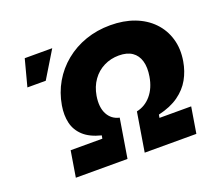

<svg xmlns="http://www.w3.org/2000/svg" viewBox="-122 -906 1216 1076"><g transform="rotate(-20 485.5 -368.5)"><path d="M157.2 0 182.6 -154.8H371.6L375 -173.3Q307.1 -190.4 270.8 -224.4Q234.4 -258.3 223.6 -304.9Q212.9 -351.6 222.2 -407.2Q234.4 -479.5 269.5 -540Q304.7 -600.6 359.1 -645Q413.6 -689.5 482.2 -713.4Q550.8 -737.3 629.9 -737.3Q709 -737.3 772.5 -713.4Q835.9 -689.5 878.9 -645Q921.9 -600.6 939.9 -540Q958 -479.5 945.8 -407.2Q936.5 -351.6 910.4 -304.9Q884.3 -258.3 836.9 -224.4Q789.6 -190.4 715.8 -173.3L712.4 -154.8H901.4L876 0H567.9L606 -232.4Q656.7 -242.7 692.4 -284.4Q728 -326.2 738.8 -391.6Q747.6 -444.3 736.6 -482.4Q725.6 -520.5 695.8 -541Q666 -561.5 617.2 -561.5Q568.8 -561.5 527.8 -541Q486.8 -520.5 459.5 -482.2Q432.1 -443.8 423.3 -391.6Q412.6 -326.2 434.6 -284.4Q456.5 -242.7 503.4 -232.4L465.3 0ZM75.2 -568.4 117.2 -727.5H281.2L184.6 -568.4Z"/></g></svg>

Font: Inter 17pt Black
Style: Italic
Weight: 900
Italic angle: -9.3988°
Version: Version 4.001;git-66647c0bb